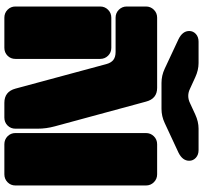

<svg xmlns="http://www.w3.org/2000/svg" viewBox="-45 -885 930 880"><g transform="rotate(90 420.0 -445.0)"><path d="M122.1 -847.2Q122.1 -865.2 135.7 -877.7Q149.4 -890.1 170.9 -890.1H269Q301.3 -890.1 334 -875L386.2 -851.1Q419.4 -834.5 453.1 -851.1L504.9 -875Q537.6 -890.1 569.8 -890.1H668Q689.5 -890.1 703.1 -877.7Q716.8 -865.2 716.8 -847.2Q716.8 -816.4 679.2 -797.9L543.9 -734.9Q512.7 -720.2 479 -720.2H359.9Q326.2 -720.2 294.9 -734.9L160.2 -797.9Q122.1 -816.4 122.1 -847.2ZM61 -700.2H382.8Q432.6 -700.2 445.8 -648.9L559.1 -231Q569.8 -191.9 569.8 -152.8V-50.8Q569.8 -29.3 555.2 -14.6Q540.5 0 519 0H451.2Q399.9 0 386.2 -50.8L273.9 -466.8Q268.1 -488.8 254.9 -499.3Q241.7 -509.8 217.8 -509.8H61Q39.6 -509.8 24.7 -524.7Q9.8 -539.6 9.8 -561V-648.9Q9.8 -670.4 24.7 -685.3Q39.6 -700.2 61 -700.2ZM778.8 0H641.1Q619.6 0 604.7 -14.6Q589.8 -29.3 589.8 -50.8V-648.9Q589.8 -670.4 604.7 -685.3Q619.6 -700.2 641.1 -700.2H778.8Q800.3 -700.2 815.2 -685.3Q830.1 -670.4 830.1 -648.9V-50.8Q830.1 -29.3 815.2 -14.6Q800.3 0 778.8 0ZM250 -439V-50.8Q250 -29.3 235.4 -14.6Q220.7 0 199.2 0H61Q39.6 0 24.7 -14.6Q9.8 -29.3 9.8 -50.8V-439Q9.8 -460.4 24.7 -475.3Q39.6 -490.2 61 -490.2H199.2Q220.7 -490.2 235.4 -475.3Q250 -460.4 250 -439Z"/></g></svg>

Font: Nastup Soft
Style: Regular
Weight: 400
Designer: Maksym Kobuzan
Foundry: Zakznak
Version: Version 1.020;hotconv 1.0.109;makeotfexe 2.5.65596